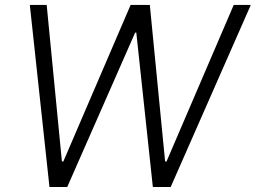

<svg xmlns="http://www.w3.org/2000/svg" viewBox="-20 -747 1022 767"><path d="M177.6 0H248.6L519.9 -616.8H524.5L590.6 0H661.9L981.9 -727.3H913.7L645.2 -101.9H639.6L578.5 -727.3H501.8L233 -101.9H227.3L166.5 -727.3H99.1Z"/></svg>

Font: TID UI Light
Style: Italic
Weight: 300
Italic angle: -9.39999°
Designer: The TID Project Authors
Foundry: Bakken & Bæck
Version: Version 1.001;hotconv 1.0.109;makeotfexe 2.5.65596